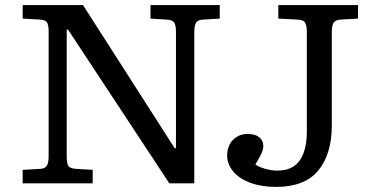

<svg xmlns="http://www.w3.org/2000/svg" viewBox="-20 -720 1468 754"><path d="M69 0V-53L139 -57Q157 -58 164 -69Q171 -80 171 -108V-596Q171 -622 164.5 -632Q158 -642 137 -643L69 -647V-700H306L666 -138H671V-596Q671 -621 664 -631.5Q657 -642 635 -643L571 -647V-700H843V-647L777 -643Q757 -642 750 -631Q743 -620 743 -592V0H645L247 -604H242V-104Q242 -85 246.5 -72Q251 -59 277 -57L344 -53V0ZM1064 14Q1007 14 963.5 -2Q920 -18 896 -46.5Q872 -75 872 -110Q872 -134 882 -153Q892 -172 910.5 -183Q929 -194 952 -194Q982 -194 998 -181Q1014 -168 1014 -147Q1014 -134 1008 -120Q1002 -106 983 -74Q997 -64 1022 -57Q1047 -50 1069 -50Q1108 -50 1133.5 -67Q1159 -84 1172 -118.5Q1185 -153 1185 -205V-594Q1185 -617 1179 -629.5Q1173 -642 1149 -643L1073 -647V-700H1386V-647L1316 -643Q1297 -642 1290 -630.5Q1283 -619 1283 -592V-228Q1283 -115 1230 -50.5Q1177 14 1064 14Z"/></svg>

Font: Literata Variable Black
Style: Regular
Weight: 900
Designer: Latin by Veronika Burian and Jose Scaglione. Greek by Irene Vlachou. Cyrillic by Vera Evstafieva.
Foundry: TypeTogether
Version: Version 3.021